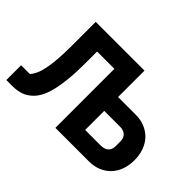

<svg xmlns="http://www.w3.org/2000/svg" viewBox="-124 -993 1295 1295"><g transform="rotate(45 523.5 -346.0)"><path d="M20 -135H103Q119 -152 131 -177.5Q143 -203 151.5 -243Q160 -283 164.5 -339.5Q169 -396 169 -476V-698H634V-446H802Q851 -446 890 -429.5Q929 -413 956.5 -384Q984 -355 999 -313.5Q1014 -272 1014 -223Q1014 -173 999 -132Q984 -91 956.5 -62Q929 -33 890 -16.5Q851 0 802 0H482V-563H317V-455Q317 -363 310 -295.5Q303 -228 291 -180Q279 -132 262.5 -101Q246 -70 227 -51Q196 -20 160.5 -7Q125 6 72 6H20ZM784 -132Q818 -132 837.5 -149.5Q857 -167 857 -201V-245Q857 -279 837.5 -296.5Q818 -314 784 -314H634V-132Z"/></g></svg>

Font: Aneliza ExtraBold
Style: Regular
Weight: 800
Designer: Mike Abbink, Paul van der Laan, Pieter van Rosmalen
Foundry: Bold Monday
Version: Version 3.001;September 8, 2019;FontCreator 11.5.0.2425 64-b